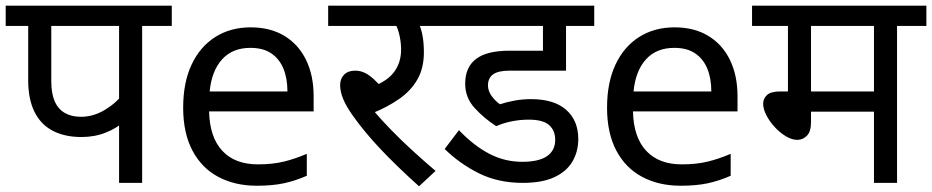

<svg xmlns="http://www.w3.org/2000/svg" viewBox="-20 -642 3272 674"><path d="M479 -551V0H398V-244L417 -217Q392 -193 352.5 -177Q313 -161 266 -161Q207 -161 165 -183Q123 -205 101 -249.5Q79 -294 79 -360V-551H0V-622H583V-551ZM398 -551H160V-357Q160 -314 172 -286.5Q184 -259 207.5 -245.5Q231 -232 264 -232Q308 -232 348.5 -256.5Q389 -281 414 -315L398 -263Z M860 -546Q929 -546 978.5 -516Q1028 -486 1054.5 -431.5Q1081 -377 1081 -304V-251H714Q716 -160 760.5 -112.5Q805 -65 885 -65Q936 -65 975.5 -74.5Q1015 -84 1057 -102V-25Q1016 -7 976 1.5Q936 10 881 10Q805 10 746.5 -21Q688 -52 655.5 -113.5Q623 -175 623 -264Q623 -352 652.5 -415Q682 -478 735.5 -512Q789 -546 860 -546ZM859 -474Q796 -474 759.5 -433.5Q723 -393 716 -321H989Q989 -367 975 -401Q961 -435 932.5 -454.5Q904 -474 859 -474Z M1416 -551 1448 -566Q1459 -541 1463.5 -515.5Q1468 -490 1468 -458Q1468 -403 1445.5 -363.5Q1423 -324 1382.5 -295.5Q1342 -267 1288 -245L1290 -255Q1318 -222 1353.5 -185.5Q1389 -149 1428.5 -113Q1468 -77 1509 -42L1451 12Q1372 -59 1315.5 -119Q1259 -179 1220 -234Q1195 -269 1184.5 -295Q1174 -321 1174 -343Q1174 -366 1188 -380Q1202 -394 1227 -394Q1254 -394 1279 -375Q1304 -356 1329 -323L1279 -335Q1336 -354 1362 -387.5Q1388 -421 1388 -468Q1388 -497 1380.5 -525.5Q1373 -554 1362 -565L1407 -551H1132V-622H1556V-551Z M1836 -222Q1806 -222 1776 -216Q1746 -210 1722 -199Q1680 -226 1646.5 -262.5Q1613 -299 1613 -348Q1613 -406 1651 -435Q1689 -464 1768 -464H1886V-551H1511V-622H2066V-551H1967V-394H1769Q1729 -394 1711 -381Q1693 -368 1693 -342Q1693 -323 1705.5 -305.5Q1718 -288 1735 -276Q1759 -284 1787 -289Q1815 -294 1844 -294Q1925 -294 1967.5 -256.5Q2010 -219 2010 -154Q2010 -110 1989.5 -75Q1969 -40 1926 -20Q1883 0 1815 0Q1729 0 1661.5 -33.5Q1594 -67 1541 -119L1591 -185Q1644 -130 1698 -102Q1752 -74 1813 -74Q1872 -74 1900.5 -94Q1929 -114 1929 -151Q1929 -184 1907.5 -203Q1886 -222 1836 -222Z M2348 -546Q2417 -546 2466.5 -516Q2516 -486 2542.5 -431.5Q2569 -377 2569 -304V-251H2202Q2204 -160 2248.5 -112.5Q2293 -65 2373 -65Q2424 -65 2463.5 -74.5Q2503 -84 2545 -102V-25Q2504 -7 2464 1.5Q2424 10 2369 10Q2293 10 2234.5 -21Q2176 -52 2143.5 -113.5Q2111 -175 2111 -264Q2111 -352 2140.5 -415Q2170 -478 2223.5 -512Q2277 -546 2348 -546ZM2347 -474Q2284 -474 2247.5 -433.5Q2211 -393 2204 -321H2477Q2477 -367 2463 -401Q2449 -435 2420.5 -454.5Q2392 -474 2347 -474Z M3129 -551V0H3048V-250H2827V-213Q2827 -180 2812.5 -165.5Q2798 -151 2779 -151Q2760 -151 2739 -163.5Q2718 -176 2700 -195.5Q2682 -215 2670.5 -237Q2659 -259 2659 -278Q2659 -296 2672.5 -308.5Q2686 -321 2720 -321H2746V-551H2620V-622H3232V-551ZM3048 -551H2827V-321H3048Z"/></svg>

Font: lhindi05
Style: Book
Weight: 400
Designer: Jelle Bosma - Monotype Design Team
Foundry: Monotype Imaging Inc.
Version: Version 2.003